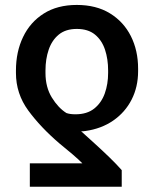

<svg xmlns="http://www.w3.org/2000/svg" viewBox="-20 -558 610 762"><path d="M463.1 183.2H98.4V90.2H306.8Q294 76.7 267.8 54.3Q241.5 32 215.6 11Q141.3 -52.6 92.3 -119.3Q43.3 -186.1 43.3 -268.5V-278.4Q43.3 -352.3 71.6 -411.2Q99.8 -470.2 153.8 -504.3Q207.7 -538.4 284.8 -538.4Q361.9 -538.4 416.2 -505.1Q470.5 -471.9 499.3 -414.8Q528.1 -357.6 528.1 -285.5V-275.6Q528.1 -213.1 502.3 -162.6Q476.6 -112.2 429.3 -79.5Q382.1 -46.9 318.5 -38Q313.9 -37.3 310.4 -37.1Q306.8 -36.9 302.2 -36.9Q327.8 -13.8 357.4 13.1Q387.1 40.1 415 67.1Q442.8 94.1 463.1 117.2ZM409.1 -268.5V-278.4Q409.1 -323.5 396.7 -361Q384.2 -398.4 356.9 -420.8Q329.5 -443.2 284.8 -443.2Q240.8 -443.2 213.4 -420.8Q186.1 -398.4 173.3 -361Q160.5 -323.5 160.5 -278.4V-268.5Q160.5 -212 185.7 -171Q210.9 -130 243.6 -109.4Q257.5 -104.4 279.5 -104.4Q325.3 -104.4 353.9 -127.1Q382.5 -149.9 395.8 -187.1Q409.1 -224.4 409.1 -268.5Z"/></svg>

Font: Interface Medium
Style: Regular
Weight: 500
Designer: Rasmus Andersson
Foundry: rsms
Version: Version 1.8